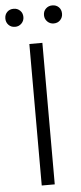

<svg xmlns="http://www.w3.org/2000/svg" viewBox="-76 -879 386 911"><g transform="rotate(-5 117.0 -423.5)"><path d="M85 0V-674H147V0ZM-18 -804Q-18 -823 -6 -835Q6 -847 25 -847Q43 -847 55.5 -835Q68 -823 68 -804Q68 -786 55.5 -773.5Q43 -761 25 -761Q6 -761 -6 -773.5Q-18 -786 -18 -804ZM166 -804Q166 -823 178.5 -835Q191 -847 209 -847Q228 -847 240 -835Q252 -823 252 -804Q252 -786 240 -773.5Q228 -761 209 -761Q191 -761 178.5 -773.5Q166 -786 166 -804Z"/></g></svg>

Font: Hind Variable Light
Style: Regular
Weight: 300
Designer: Manushi Parikh, Satya Rajpurohit
Foundry: Indian Type Foundry
Version: Version 3.000